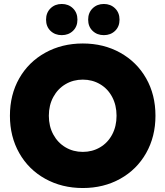

<svg xmlns="http://www.w3.org/2000/svg" viewBox="-20 -933 833 967"><path d="M30 -350Q30 -456 77 -538.5Q124 -621 208 -667.5Q292 -714 397 -714Q502 -714 585.5 -667.5Q669 -621 716 -538.5Q763 -456 763 -350Q763 -245 716 -162Q669 -79 585.5 -32.5Q502 14 397 14Q292 14 208 -32.5Q124 -79 77 -162Q30 -245 30 -350ZM567 -350Q567 -403 545 -444.5Q523 -486 484 -509Q445 -532 397 -532Q349 -532 310 -509Q271 -486 248.5 -444.5Q226 -403 226 -350Q226 -297 248.5 -255.5Q271 -214 310 -191Q349 -168 397 -168Q445 -168 484 -191Q523 -214 545 -255.5Q567 -297 567 -350ZM424 -834Q424 -869 446.5 -891Q469 -913 503 -913Q537 -913 559.5 -891Q582 -869 582 -834Q582 -799 559.5 -777.5Q537 -756 503 -756Q469 -756 446.5 -777.5Q424 -799 424 -834ZM212 -834Q212 -869 234.5 -891Q257 -913 291 -913Q325 -913 347.5 -891Q370 -869 370 -834Q370 -799 347.5 -777.5Q325 -756 291 -756Q257 -756 234.5 -777.5Q212 -799 212 -834Z"/></svg>

Font: Chess Sans ExtraBold
Style: Regular
Weight: 800
Designer: Wolf Bōese
Foundry: Wolf Bōese
Version: Version 7.223